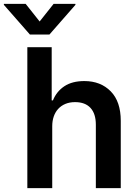

<svg xmlns="http://www.w3.org/2000/svg" viewBox="-75 -971 708 991"><path d="M191.8 -727.3V-452.8H198.2Q217 -499.3 257.3 -525.9Q297.6 -552.6 360.4 -552.6Q444.6 -552.6 496.8 -499.3Q548.3 -446.7 548.3 -347.3V0H419.7V-327.4Q419.7 -383.9 392.2 -413.9Q364.7 -443.9 312.5 -443.9Q284.4 -443.9 262.4 -434.7Q240.4 -425.4 225.3 -408.9Q210.2 -392.4 202.4 -369.7Q194.6 -346.9 194.6 -319.6V0H66.1V-727.3ZM-55 -951H57.5L129.6 -860.1L201.7 -951H314.3V-946L180 -792.6H79.5L-55 -946Z"/></svg>

Font: Inter P Semi Bold
Style: Regular
Weight: 600
Designer: Rasmus Andersson
Foundry: rsms
Version: Version 3.018;git-588b23468